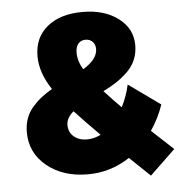

<svg xmlns="http://www.w3.org/2000/svg" viewBox="-53 -762 812 853"><g transform="rotate(-5 353.0 -335.5)"><path d="M53.2 -200.2Q53.2 -232.4 63 -260.3Q72.8 -288.1 91.8 -310.1Q110.8 -332 131.8 -348.6Q152.8 -365.2 181.2 -381.8Q129.9 -458.5 129.9 -532.2Q129.9 -615.2 188.2 -663.1Q246.6 -710.9 346.2 -710.9Q442.9 -710.9 504.9 -664.3Q566.9 -617.7 566.9 -543.9Q566.9 -508.3 554.2 -478.5Q541.5 -448.7 517.1 -425.5Q492.7 -402.3 468 -386Q443.4 -369.6 408.2 -352.1Q444.8 -312 482.9 -273.9Q506.3 -318.8 518.1 -372.1L659.2 -271Q639.6 -212.4 603 -158.2L699.2 -68.8L585.9 40L495.1 -46.9Q409.2 9.8 308.1 9.8Q196.8 9.8 125 -49.1Q53.2 -107.9 53.2 -200.2ZM235.8 -216.8Q235.8 -184.1 258.5 -164.6Q281.2 -145 316.9 -145Q347.7 -145 378.9 -160.2Q317.4 -221.7 268.1 -274.9Q235.8 -247.6 235.8 -216.8ZM304.2 -533.2Q304.2 -495.6 327.1 -457Q392.1 -496.1 392.1 -542Q392.1 -562 379.9 -574.5Q367.7 -586.9 348.1 -586.9Q327.6 -586.9 315.9 -572.3Q304.2 -557.6 304.2 -533.2Z"/></g></svg>

Font: Trueno Black
Style: Regular
Weight: 900
Designer: Julieta Ulanovsky
Foundry: Julieta Ulanovsky
Version: Version 3.001b | FøM Fix